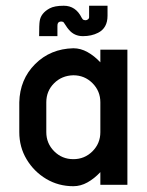

<svg xmlns="http://www.w3.org/2000/svg" viewBox="-20 -641 509 666"><path d="M328.1 -286.1Q328.1 -325.2 300.8 -352.5Q273.4 -379.9 234.4 -379.9Q194.3 -378.9 167.5 -352.1Q140.6 -325.2 140.6 -286.1V-182.6Q140.6 -143.6 168 -116.2Q195.3 -88.9 234.4 -88.9Q273.4 -88.9 300.8 -116.2Q328.1 -143.6 328.1 -182.6ZM328.1 -468.8H421.9V0H328.1V-43.9Q307.1 -21.5 283.4 -8.3Q259.8 4.9 234.4 4.9Q182.6 4.9 140.1 -20.5Q97.7 -45.9 72.3 -88.4Q46.9 -130.9 46.9 -182.6V-286.1Q48.8 -365.7 101.8 -418.7Q154.8 -471.7 234.4 -473.6Q259.8 -473.6 283.4 -460.4Q307.1 -447.3 328.1 -424.8ZM267.6 -515.6Q237.8 -515.6 219.2 -537.6Q214.8 -542 205.1 -557.1Q201.2 -563.5 199.2 -564.9Q194.8 -566.4 191.4 -566.4Q185.5 -565.9 182.6 -563Q181.2 -561.5 181.2 -561Q179.2 -558.6 179.2 -550.8V-515.6H115.7Q115.7 -556.2 117.7 -567.9Q121.6 -595.2 151.9 -611.8Q168.9 -621.1 201.2 -621.1Q242.7 -621.1 263.2 -579.6Q267.1 -572.8 269.5 -572.3Q273.9 -570.8 276.9 -570.8Q280.8 -570.8 284.9 -573.7Q289.1 -576.7 289.1 -581.5V-621.1H353V-586.4Q353 -543.9 320.3 -527.3Q297.4 -515.6 267.6 -515.6Z"/></svg>

Font: Lambda
Style: Regular
Weight: 400
Designer: GGBotNet
Version: 0.22